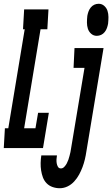

<svg xmlns="http://www.w3.org/2000/svg" viewBox="-52 -785 595 1018"><path d="M-32 0 -26 -105H-8L79 -630H70L76 -735H205L199 -630H163L76 -105H136L150 -187H207L176 0ZM461 -595Q444 -595 431.5 -606Q419 -617 414 -632.5Q409 -648 409 -665.5Q409 -683 411 -701Q413 -712 417 -723.5Q421 -735 429 -745Q437 -755 448 -760Q459 -765 471 -765Q488 -765 500.5 -754Q513 -743 518 -727.5Q523 -712 523 -694.5Q523 -677 521 -659Q519 -648 515 -636.5Q511 -625 503 -615Q495 -605 484 -600Q473 -595 461 -595ZM265 213Q245 213 226.5 206.5Q208 200 195 186.5Q182 173 175.5 155.5Q169 138 166 118.5Q163 99 163.5 79Q164 59 167 39H250Q248 50 247.5 60Q247 70 248.5 80Q250 90 255 99Q260 108 271 108Q281 108 289 99.5Q297 91 302 81.5Q307 72 310.5 62Q314 52 316.5 42Q319 32 321.5 21.5Q324 11 325 1L396 -425H338L343 -530H497L406 18Q403 39 398 60Q393 81 385.5 101Q378 121 367.5 140.5Q357 160 341.5 177Q326 194 306 203.5Q286 213 265 213Z"/></svg>

Font: Iosevka Slab Extrabold Oblique
Style: Regular
Weight: 800
Italic angle: -9°
Monospace: yes
Designer: Belleve Invis
Foundry: Belleve Invis
Version: Version 11.1.1; ttfautohint (v1.8.3)